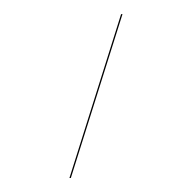

<svg xmlns="http://www.w3.org/2000/svg" viewBox="-20 -110 274 274"><path d="M154.8 -89.8 81.1 144H79.1L152.8 -89.8Z"/></svg>

Font: Fira Sans Compressed Two
Style: Regular
Weight: 100
Width: 1
Designer: Carrois Corporate & Edenspiekermann AG
Foundry: Carrois Corporate GbR & Edenspiekermann AG
Version: Version 4.203;PS 004.203;hotconv 1.0.88;makeotf.lib2.5.64775